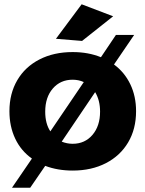

<svg xmlns="http://www.w3.org/2000/svg" viewBox="-20 -790 678 896"><path d="M615 -271Q615 -188 578 -125.5Q541 -63 474 -28.5Q407 6 319 6Q249 6 191 -16L121 86H36L129 -50Q78 -86 51 -143Q24 -200 24 -271Q24 -353 60.5 -415.5Q97 -478 164 -512.5Q231 -547 319 -547Q392 -547 451 -523L521 -627H606L512 -489Q561 -453 588 -397Q615 -341 615 -271ZM215 -177 371 -407Q347 -418 319 -418Q262 -418 226.5 -377Q191 -336 191 -269Q191 -213 215 -177ZM447 -269Q447 -322 424 -360L268 -129Q293 -119 319 -119Q376 -119 411.5 -160.5Q447 -202 447 -269ZM361 -770 508 -714 363 -599 241 -609Z"/></svg>

Font: Montserrat V1
Style: Bold
Weight: 700
Designer: Julieta Ulanovsky
Foundry: Julieta Ulanovsky
Version: Version 6.001